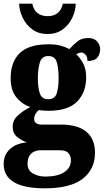

<svg xmlns="http://www.w3.org/2000/svg" viewBox="-33 -791 565 1045"><path d="M211 234Q-13 234 -13 101Q-13 52 21 20.5Q55 -11 113 -16Q85 -26 60.5 -45.5Q36 -65 36 -102Q36 -136 62.5 -161Q89 -186 132 -209Q87 -223 56 -261.5Q25 -300 25 -365Q25 -454 74.5 -502Q124 -550 231 -550Q267 -550 293 -543.5Q319 -537 345 -524Q367 -549 389.5 -566.5Q412 -584 448 -584Q479 -584 495.5 -565.5Q512 -547 512 -523Q512 -497 497 -478Q482 -459 443 -459Q443 -484 431.5 -494.5Q420 -505 411 -505Q401 -505 394 -501.5Q387 -498 382 -496Q404 -475 420 -445Q436 -415 436 -370Q436 -289 387 -238.5Q338 -188 231 -188Q222 -188 205 -189Q188 -190 180 -192Q171 -188 162 -174Q153 -160 153 -144Q153 -127 164.5 -120Q176 -113 191 -113H297Q391 -113 437.5 -73.5Q484 -34 484 40Q484 130 417 182Q350 234 211 234ZM229 -251Q266 -251 276 -283.5Q286 -316 286 -365Q286 -416 276.5 -451Q267 -486 230 -486Q194 -486 183.5 -450Q173 -414 173 -364Q173 -316 183.5 -283.5Q194 -251 229 -251ZM214 170Q279 170 316 146.5Q353 123 353 81Q353 58 339.5 42.5Q326 27 296 27H182Q169 27 154 33.5Q139 40 128 56Q117 72 117 100Q117 136 146 153Q175 170 214 170ZM226 -606Q176 -606 142 -631.5Q108 -657 90 -695.5Q72 -734 71 -771H143Q150 -735 172 -719Q194 -703 226 -703Q258 -703 279.5 -719Q301 -735 309 -771H379Q379 -734 361 -695.5Q343 -657 309 -631.5Q275 -606 226 -606Z"/></svg>

Font: Noto Serif Condensed Black
Style: Regular
Weight: 900
Width: 3
Designer: Monotype Design Team
Foundry: Monotype Imaging Inc.
Version: Version 2.015; ttfautohint (v1.8.4.7-5d5b)